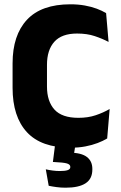

<svg xmlns="http://www.w3.org/2000/svg" viewBox="-20 -673 562 893"><path d="M308.5 14Q172 14 105.2 -58.2Q38.5 -130.5 38.5 -264.5V-378Q38.5 -509.5 105.5 -581.2Q172.5 -653 307.5 -653Q343.5 -653 374 -647.5Q404.5 -642 429.5 -632.8Q454.5 -623.5 473.5 -612L485 -478Q455.5 -493.5 420.2 -505.2Q385 -517 338.5 -517Q267 -517 232.8 -478.8Q198.5 -440.5 198.5 -371.5V-270.5Q198.5 -202 233.2 -163.5Q268 -125 344.5 -125Q389.5 -125 425 -137Q460.5 -149 490 -166L478.5 -29Q459.5 -17.5 434 -7.8Q408.5 2 377.2 8Q346 14 308.5 14ZM333 -14 320 70 261.5 38Q272.5 37.5 283 37.2Q293.5 37 304 37Q358.5 37.5 384 57Q409.5 76.5 409.5 112.5V115.5Q409.5 159 378 179.5Q346.5 200 285 200Q263 200 242.8 197.2Q222.5 194.5 206.5 191L193 114.5Q208 118 225 120.2Q242 122.5 258.5 122.5Q283 122.5 295 118.2Q307 114 307 104V103Q307 92 291.2 87.2Q275.5 82.5 230 80.5Q228 80.5 227 80.5Q226 80.5 226 80.5L238 -14Z"/></svg>

Font: Anek Gujarati Medium
Style: Bold
Weight: 700
Version: Version 1.003